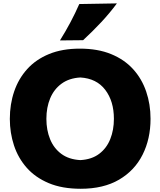

<svg xmlns="http://www.w3.org/2000/svg" viewBox="-20 -1119 962 1154"><path d="M465.3 15.6Q353.5 15.6 272.9 -18.3Q192.4 -52.2 140.6 -110.8Q88.9 -169.4 64 -245.1Q39.1 -320.8 39.1 -404.3Q39.1 -492.7 65.2 -569.3Q91.3 -646 143.6 -703.9Q195.8 -761.7 274.9 -794.2Q354 -826.7 460 -826.7Q567.9 -826.7 647.7 -793.9Q727.5 -761.2 780 -703.4Q832.5 -645.5 858.6 -568.8Q884.8 -492.2 884.8 -404.8Q884.8 -284.2 836.9 -189Q789.1 -93.8 695.6 -39.1Q602.1 15.6 465.3 15.6ZM462.9 -156.7Q531.7 -160.6 576.4 -194.6Q621.1 -228.5 642.8 -283.2Q664.6 -337.9 664.6 -404.8Q664.6 -510.7 612.5 -579.1Q560.5 -647.5 462.9 -653.3Q395.5 -649.4 350.1 -616.2Q304.7 -583 281.7 -528.3Q258.8 -473.6 258.8 -404.8Q258.8 -337.4 281 -282.7Q303.2 -228 348.4 -194.3Q393.6 -160.6 462.9 -156.7ZM340.3 -876Q408.2 -984.4 456.5 -1094.7L682.6 -1098.6Q640.6 -1041.5 588.6 -985.8Q536.6 -930.2 479.5 -877.4Z"/></svg>

Font: Pinar ExtraBold
Style: Regular
Weight: 800
Designer: Amin Abedi
Version: Version 3.000